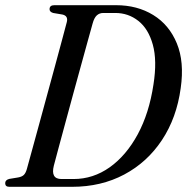

<svg xmlns="http://www.w3.org/2000/svg" viewBox="-23 -720 721 740"><path d="M-3 -14Q-3 -26.5 13 -30.5L46.5 -36Q61 -38.5 68.5 -45.5Q76 -52.5 80.5 -68.5Q87.5 -94.5 99.8 -138.8Q112 -183 127 -238Q142 -293 158 -351.8Q174 -410.5 189 -465.5Q204 -520.5 215.8 -564.8Q227.5 -609 234.5 -635Q240.5 -659 217.5 -664L182 -670Q168 -674 168 -684.5Q168 -700 186.5 -700H424Q506 -700 567.5 -662.2Q629 -624.5 658.5 -553Q688 -481.5 673.5 -380.5Q658 -266 601.2 -180.2Q544.5 -94.5 455.5 -47.2Q366.5 0 255 0H13Q-3 0 -3 -14ZM260.5 -30Q336 -30 399.8 -75.2Q463.5 -120.5 507.8 -202.2Q552 -284 568.5 -394.5Q583 -486.5 566 -547.8Q549 -609 510.2 -639.5Q471.5 -670 421.5 -670H375Q360.5 -670 350.2 -660.8Q340 -651.5 334 -629.5Q327 -605.5 315.5 -563Q304 -520.5 289.2 -467.5Q274.5 -414.5 259 -357.5Q243.5 -300.5 229 -247Q214.5 -193.5 202.8 -150.2Q191 -107 184.5 -81.5Q171.5 -30 214 -30Z"/></svg>

Font: Fraunces 144pt S050
Style: Italic
Weight: 400
Italic angle: -16°
Version: Version 1.000; ttfautohint (v1.8.3)